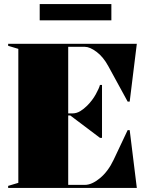

<svg xmlns="http://www.w3.org/2000/svg" viewBox="-20 -923 742 943"><path d="M20 0V-10L70 -25V-683L20 -698V-708H652L617 -424H607L512 -598Q487 -644 454 -668.5Q421 -693 397 -693H315V-366H335Q356 -366 374 -377Q392 -388 408 -404Q434 -430 450.5 -460Q467 -490 471 -506H481V-246H471L325 -356H315V-15H397Q431 -15 471 -48Q511 -81 538 -138L607 -284H617L652 0ZM175 -823V-903H527V-823Z"/></svg>

Font: Kalnia
Style: Bold
Weight: 700
Designer: Frida Medrano
Foundry: Frida Medrano
Version: Version 1.105